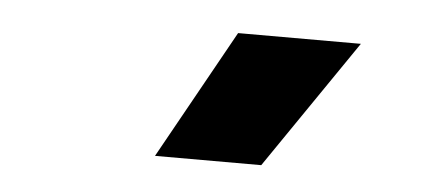

<svg xmlns="http://www.w3.org/2000/svg" viewBox="-29 -855 644 289"><g transform="rotate(5 293.0 -710.5)"><path d="M212.5 -613 321 -808H506.5L373 -613Z"/></g></svg>

Font: Encode Sans Semi Condensed ExBd
Style: Regular
Weight: 800
Width: 4
Designer: Multiple Designers
Foundry: Impallari Type
Version: Version 2.000